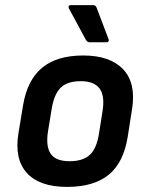

<svg xmlns="http://www.w3.org/2000/svg" viewBox="-20 -722 572 754"><path d="M243.5 12Q135.3 12 85.6 -42.7Q35.8 -97.4 52.5 -199.1L70.8 -309.6Q87.4 -408.3 145.7 -456.2Q203.9 -504.1 306.7 -504.1Q411.6 -504.1 463.1 -450.4Q514.7 -396.6 498.7 -294.3L481.7 -185.8Q465.7 -83.8 407.1 -35.9Q348.6 12 243.5 12ZM253.2 -88.9Q305.7 -88.9 332.7 -114Q359.8 -139 368.7 -197.2L382.7 -285.3Q392.3 -346.4 370.8 -374.8Q349.2 -403.2 297.3 -403.2Q244.9 -403.2 218.8 -378.1Q192.7 -353 183.1 -295.2L168.5 -206.1Q159.2 -147.3 179.1 -118.1Q199 -88.9 253.2 -88.9ZM332.2 -556Q326.2 -556 322.7 -559Q319.1 -562 316.1 -567.7L250 -690.1Q248.3 -694.4 250 -698.1Q251.7 -701.8 257.4 -701.8H345.8Q351.8 -701.8 355 -698.8Q358.1 -695.8 360.1 -690.1L406.5 -567.7Q408.5 -562.7 405.8 -559.3Q403.2 -556 397.1 -556Z"/></svg>

Font: Sofia Sans Hairline
Style: Italic
Weight: 1
Italic angle: -9°
Designer: Botio Nikoltchev, Ani Petrova
Foundry: lettersoup
Version: Version 4.102